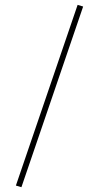

<svg xmlns="http://www.w3.org/2000/svg" viewBox="-20 -676 420 796"><path d="M301.8 -655.8 324.7 -648.9 68.8 100.1 45.9 93.3Z"/></svg>

Font: Vazirmatn RD Thin
Style: Regular
Weight: 100
Designer: Saber Rastikerdar
Foundry: Saber Rastikerdar
Version: Version 32.102